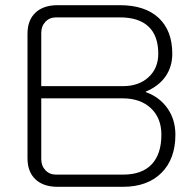

<svg xmlns="http://www.w3.org/2000/svg" viewBox="-20 -720 757 740"><path d="M86 -110V-590Q86 -642 116.5 -671Q147 -700 202 -700H442Q539 -700 591.5 -651Q644 -602 644 -513Q644 -463 618 -425.5Q592 -388 542 -367V-365Q595 -346 625.5 -302.5Q656 -259 656 -201Q656 -107 602 -53.5Q548 0 454 0H202Q147 0 116.5 -29Q86 -58 86 -110ZM454 -388Q515 -388 552.5 -422.5Q590 -457 590 -513Q590 -582 552.5 -617.5Q515 -653 442 -653H196Q171 -653 155 -636Q139 -619 139 -593V-388ZM454 -47Q527 -47 564.5 -86.5Q602 -126 602 -201Q602 -265 561.5 -303Q521 -341 452 -341H139V-107Q139 -81 155 -64Q171 -47 196 -47Z"/></svg>

Font: Kodchasan ExtraLight
Style: Regular
Weight: 275
Version: Version 1.000; ttfautohint (v1.6)